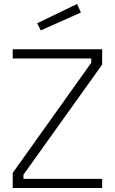

<svg xmlns="http://www.w3.org/2000/svg" viewBox="-20 -945 578 966"><path d="M44 1V-75L439 -629V-651H44V-697H494V-620L98 -66V-45H494V1ZM185 -792 167 -828 368 -925 387 -882Z"/></svg>

Font: Cairo Play Light
Style: Regular
Weight: 300
Version: Version 3.119